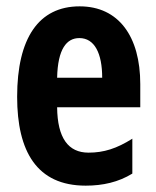

<svg xmlns="http://www.w3.org/2000/svg" viewBox="-20 -575 491 605"><path d="M231 -555C102 -555 34 -455 34 -270C34 -98 96 10 250 10C304 10 353 -1 397 -28V-138C348 -107 307 -94 259 -94C195 -94 161 -140 160 -237H422V-310C422 -460 354 -555 231 -555ZM230 -455C278 -455 302 -407 302 -330H160C162 -421 190 -455 230 -455Z"/></svg>

Font: Noto Sans Kannada ExtraCondensed
Style: Bold
Weight: 700
Width: 2
Designer: Jelle Bosma - Monotype Design Team
Foundry: Monotype Imaging Inc.
Version: Version 2.005